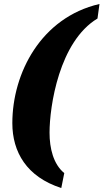

<svg xmlns="http://www.w3.org/2000/svg" viewBox="-20 -799 520 965"><path d="M288 146 303 71C248 26 229 -54 229 -132C229 -264 277 -590 470 -706L480 -779C186 -711 42 -431 42 -180C42 -35 114 90 288 146Z"/></svg>

Font: Noto Serif SemiCondensed Black
Style: Italic
Weight: 900
Width: 4
Italic angle: -12°
Designer: Monotype Design Team
Foundry: Monotype Imaging Inc.
Version: Version 2.014